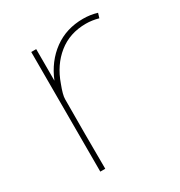

<svg xmlns="http://www.w3.org/2000/svg" viewBox="-125 -585 633 674"><g transform="rotate(-30 191.0 -247.5)"><path d="M109.9 -484.9V-356.9Q136.2 -421.4 186.8 -458.3Q237.3 -495.1 305.2 -495.1Q335 -495.1 361.8 -486.8L356 -467.8Q330.1 -475.1 305.2 -475.1Q239.7 -475.1 193.1 -437.7Q146.5 -400.4 124 -335.9Q109.9 -299.3 109.9 -282.2Q109.4 -282.2 109.4 -141.1L109.9 0H89.8V-484.9Z"/></g></svg>

Font: Genome Thin
Style: Regular
Weight: 250
Designer: Alfredo Marco Pradil
Version: Version 1.001